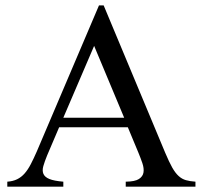

<svg xmlns="http://www.w3.org/2000/svg" viewBox="-20 -698 759 718"><path d="M450.2 0V-18.6Q484.9 -19 499.5 -28.6Q514.2 -38.1 516.6 -53.2Q519 -68.4 512.5 -87.6Q505.9 -106.9 497.6 -127L458 -222.2H201.2L156.2 -116.7Q147 -94.2 142.1 -77.1Q137.2 -60.1 142.3 -47.9Q147.5 -35.6 164.8 -28.6Q182.1 -21.5 216.8 -18.6V0H7.3V-18.6Q28.3 -20 43.9 -27.6Q59.6 -35.2 72 -49.3Q84.5 -63.5 95.2 -84.2Q106 -105 117.7 -131.8L350.1 -677.7H367.7L597.7 -127Q612.3 -92.3 624 -71.5Q635.7 -50.8 648.2 -39.6Q660.6 -28.3 675.5 -24.2Q690.4 -20 710.9 -18.6V0ZM332 -526.4 216.8 -257.8H444.3Z"/></svg>

Font: Doulos SIL
Style: Regular
Weight: 400
Designer: Walt Agee, Victor Gaultney, Peter Martin, Debbi Hosken
Foundry: SIL International
Version: Version 4.110; 2011; Maintenance release